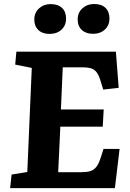

<svg xmlns="http://www.w3.org/2000/svg" viewBox="-20 -965 668 985"><path d="M143 -616.5 58 -633.5 64 -700H574.5L589 -514.5L509.5 -505.5L498.5 -541.5Q489.5 -573.5 478.5 -590.2Q467.5 -607 450.5 -613.2Q433.5 -619.5 404.5 -619.5H302L292.5 -403.5H512L507 -315H289.5L278.5 -81.5H396.5Q424 -81.5 442.8 -87Q461.5 -92.5 474.5 -109.3Q487.5 -126 498 -160L511 -201H593.5L569.5 0H32L39.5 -69.5L120 -82.5ZM156 -865Q156 -900 180.2 -922Q204.5 -944 239.5 -944Q277.5 -944 298.3 -924.3Q319 -904.5 319 -870Q319 -834.5 295.3 -812.7Q271.5 -791 234.5 -791Q198 -791 177 -810.7Q156 -830.5 156 -865ZM378.5 -865.5Q378.5 -900.5 403 -922.5Q427.5 -944.5 463 -944.5Q500.5 -944.5 521 -924.8Q541.5 -905 541.5 -870.5Q541.5 -835 517.8 -813.2Q494 -791.5 458 -791.5Q421 -791.5 399.8 -811.2Q378.5 -831 378.5 -865.5Z"/></svg>

Font: Literata
Style: Italic
Weight: 400
Italic angle: -2°
Designer: Latin by Veronika Burian and Jose Scaglione. Greek by Irene Vlachou. Cyrillic by Vera Evstafieva
Foundry: TypeTogether
Version: Version 3.103;gftools[0.9.29]